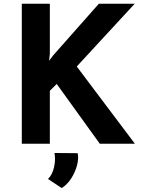

<svg xmlns="http://www.w3.org/2000/svg" viewBox="-20 -756 743 1010"><path d="M242.2 -473.6 238.3 -436.5 259.8 -464.8 500 -736.3H688.5L383.8 -406.2L689.5 0H504.9L278.3 -314.5L242.2 -278.3V0H94.7V-736.3H242.2ZM304.7 233.4 232.4 185.5Q254.9 164.1 264.2 124Q273.4 84 266.6 48.8L388.7 49.8Q394.5 78.1 385.3 113.3Q376 148.4 355.5 181.2Q335 213.9 304.7 233.4Z"/></svg>

Font: Josefin Sans CFJ
Style: Bold
Weight: 700
Designer: Santiago Orozco
Foundry: Typemade
Version: Version 2.001